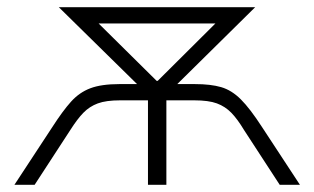

<svg xmlns="http://www.w3.org/2000/svg" viewBox="-20 -512 871 532"><path d="M20 0 125 -160Q154 -205 177 -230.5Q200 -256 230.5 -267.5Q261 -279 311 -279H375L374 -265L143 -492H687L457 -265L456 -279H520Q564 -279 593 -270.5Q622 -262 647.5 -236.5Q673 -211 706 -160L811 0H755L656 -152Q638 -182 621 -199.5Q604 -217 581 -225.5Q558 -234 518 -234H441V0H390V-234H313Q274 -234 251 -225.5Q228 -217 211 -199.5Q194 -182 175 -152L76 0ZM414 -288H417L600 -470L603 -447H228L230 -470Z"/></svg>

Font: Nunito Sans 7pt ExtraLight
Style: Regular
Weight: 250
Designer: Vernon Adams
Foundry: Vernon Adams
Version: Version 3.101;gftools[0.9.27]